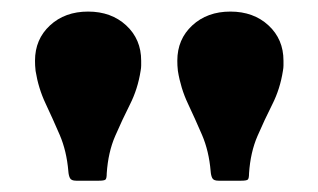

<svg xmlns="http://www.w3.org/2000/svg" viewBox="-20 -786 564 340"><path d="M481 -660.5Q482 -666 482 -670Q482 -674 482 -678.5Q482 -716.5 455.5 -741Q429 -765.5 388 -765.5Q347 -765.5 320.5 -741Q294 -716.5 294 -678.5Q294 -674 294.2 -670Q294.5 -666 295 -660.5Q300 -629.5 312.8 -602.5Q325.5 -575.5 337.8 -547Q350 -518.5 353 -483Q353.5 -475.5 355.8 -470.8Q358 -466 367 -466H407Q416.5 -466 418.8 -468Q421 -470 421 -479Q423.5 -516.5 436 -545.2Q448.5 -574 462.2 -601.2Q476 -628.5 481 -660.5ZM229 -660.5Q230 -666 230 -670Q230 -674 230 -678.5Q230 -716.5 203.5 -741Q177 -765.5 136 -765.5Q95 -765.5 68.5 -741Q42 -716.5 42 -678.5Q42 -674 42.2 -670Q42.5 -666 43 -660.5Q48 -629.5 60.8 -602.5Q73.5 -575.5 85.8 -547Q98 -518.5 101 -483Q101.5 -475.5 103.8 -470.8Q106 -466 115 -466H155Q164.5 -466 166.8 -468Q169 -470 169 -479Q171.5 -516.5 184 -545.2Q196.5 -574 210.2 -601.2Q224 -628.5 229 -660.5Z"/></svg>

Font: Besley ExtraBold
Style: Regular
Weight: 800
Designer: Owen Earl
Foundry: indestructible type*
Version: Version 2.001